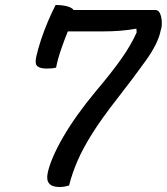

<svg xmlns="http://www.w3.org/2000/svg" viewBox="-20 -740 669 770"><path d="M257 4Q250 6 240 8Q230 10 219 10Q160 10 171 -45Q183 -103 232.5 -189Q282 -275 365 -375Q427 -448 466.5 -504Q506 -560 528 -610L527 -625Q493 -619 460 -616.5Q427 -614 387 -614H252Q238 -580 224.5 -540.5Q211 -501 205 -469Q192 -465 167 -465Q142 -465 130.5 -474Q119 -483 125 -511Q132 -543 144.5 -580.5Q157 -618 172.5 -654.5Q188 -691 203 -720Q228 -720 248 -715Q268 -710 275 -700H602Q615 -700 621 -687.5Q627 -675 628.5 -658Q630 -641 627 -627L624 -616Q614 -566 565.5 -498Q517 -430 449 -343Q388 -265 350 -204.5Q312 -144 290.5 -94Q269 -44 257 4Z"/></svg>

Font: Recursive Sn Csl St
Style: Italic
Weight: 400
Italic angle: -15°
Version: Version 1.079;hotconv 1.0.112;makeotfexe 2.5.65598; ttfautoh